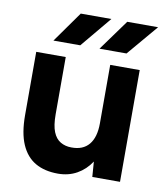

<svg xmlns="http://www.w3.org/2000/svg" viewBox="-81 -767 729 846"><g transform="rotate(10 284.0 -344.0)"><path d="M235 12Q175 12 133.5 -12Q92 -36 70 -86.5Q48 -137 48 -217V-500H180V-244Q180 -194 191.5 -165.5Q203 -137 224.5 -124.5Q246 -112 273 -112Q325 -111 352 -143.5Q379 -176 379 -238V-500H511V0H387L382 -68Q357 -30 319.5 -9Q282 12 235 12ZM320 -562 420 -700H558L441 -562ZM114 -562 212 -700H349L234 -562Z"/></g></svg>

Font: Figtree Light
Style: Bold
Weight: 700
Version: Version 2.002